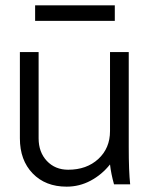

<svg xmlns="http://www.w3.org/2000/svg" viewBox="-20 -697 567 726"><path d="M472.2 0H411.1Q399.9 -40 396 -75.2Q365.2 -36.6 322.8 -13.9Q280.3 8.8 231.9 8.8Q151.9 8.8 103.5 -41.3Q55.2 -91.3 55.2 -173.8V-500H126V-173.8Q126 -121.6 157.2 -88.4Q188.5 -55.2 237.8 -55.2Q307.6 -55.2 351.8 -95.9Q396 -136.7 396 -201.2V-500H466.8V-140.1Q466.8 -49.8 472.2 0ZM112.8 -618.2V-676.8H414.1V-618.2Z"/></svg>

Font: LT Superior
Style: Regular
Weight: 400
Designer: Daniel Lyons
Foundry: LyonsType
Version: Version 1.000